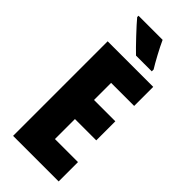

<svg xmlns="http://www.w3.org/2000/svg" viewBox="-291 -976 1025 1025"><g transform="rotate(45 221.5 -463.5)"><path d="M261 -927H79V-917C105 -885 188 -797 220 -767H339V-781C321 -809 278 -888 261 -927ZM403 0V-146H229V-297H390V-441H229V-570H403V-714H59V0Z"/></g></svg>

Font: Noto Sans Oriya ExtCond Blk
Style: Regular
Weight: 900
Width: 2
Designer: Amélie Bonet and Sol Matas
Foundry: Google LLC
Version: Version 2.006